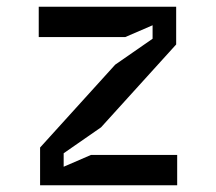

<svg xmlns="http://www.w3.org/2000/svg" viewBox="-20 -550 640 570"><path d="M506 0H99V-112L322 -358L433 -435V-475L352 -440H95V-530H503V-418L280 -172L169 -95V-55L250 -90H506Z"/></svg>

Font: Fliege Mono Thin
Style: Regular
Weight: 100
Version: Version 0.020;Glyphs 3.3 (3306)